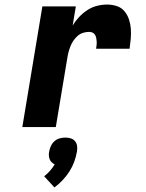

<svg xmlns="http://www.w3.org/2000/svg" viewBox="-20 -558 640 843"><path d="M78 0 166 -530H313L299 -446Q311 -466 327.5 -483.5Q344 -501 364 -514Q384 -527 406.5 -532.5Q429 -538 451 -538Q473 -538 493.5 -531Q514 -524 527 -508Q540 -492 546.5 -472Q553 -452 554.5 -431Q556 -410 554 -387.5Q552 -365 549 -344H402Q403 -352 404 -360Q405 -368 404.5 -376Q404 -384 402.5 -391.5Q401 -399 397 -405.5Q393 -412 386 -415Q379 -418 371 -418Q358 -418 345 -414Q332 -410 321.5 -401Q311 -392 303 -380.5Q295 -369 290 -356.5Q285 -344 281.5 -331.5Q278 -319 276 -306L225 0ZM219 265 174 216Q188 205 199.5 192Q211 179 220 164Q213 160 207 154.5Q201 149 198 141Q195 133 194.5 124.5Q194 116 196 107Q198 95 203.5 83Q209 71 219 62Q229 53 242 49.5Q255 46 267 46Q279 46 290.5 49.5Q302 53 309.5 62Q317 71 318.5 83Q320 95 318 107Q314 130 306 152Q298 174 285 194.5Q272 215 255 233Q238 251 219 265Z"/></svg>

Font: Iosevka Curly HvExObl
Style: Regular
Weight: 900
Width: 7
Italic angle: -9°
Monospace: yes
Designer: Belleve Invis
Foundry: Belleve Invis
Version: Version 11.1.0; ttfautohint (v1.8.3)